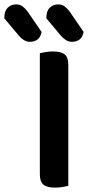

<svg xmlns="http://www.w3.org/2000/svg" viewBox="-105 -850 409 877"><path d="M147 7Q109 7 93 -7Q77 -21 77 -54V-607Q86 -609 103 -612Q120 -615 137 -615Q173 -615 190 -602Q207 -589 207 -554V-1Q198 1 181.5 4Q165 7 147 7ZM-85 -766V-771Q-85 -800 -69.5 -815Q-54 -830 -31 -830Q-14 -830 -1.5 -820.5Q11 -811 22 -796L85 -704Q80 -679 65.5 -669Q51 -659 32 -659Q17 -659 4 -667Q-9 -675 -18 -686ZM107 -766V-771Q107 -800 122.5 -815Q138 -830 161 -830Q178 -830 190.5 -820.5Q203 -811 214 -796L277 -704Q272 -679 257.5 -669Q243 -659 224 -659Q208 -659 196 -667Q184 -675 174 -686Z"/></svg>

Font: Baloo Bhai 2 SemiBold
Style: Regular
Weight: 600
Designer: Supriya Tembe, Noopur Datye and Ek Type
Foundry: Ek Type
Version: Version 1.640;PS 1.000;hotconv 16.6.51;makeotf.lib2.5.65220;